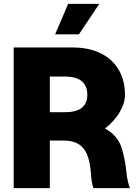

<svg xmlns="http://www.w3.org/2000/svg" viewBox="-20 -973 716 993"><path d="M50.8 0H237.8V-246.1H310.1C376.5 -245.6 409.2 -219.7 429.2 -176.8C439.5 -154.3 448.2 -112.8 450.7 -72.3C452.1 -43 456.5 -18.6 463.4 0H651.9C644.5 -18.6 636.7 -49.8 633.8 -82.5C630.9 -117.7 621.1 -168 611.8 -199.7C596.7 -253.4 563 -287.6 522.9 -308.1C584 -355.5 626.5 -422.4 626.5 -482.9C626.5 -634.8 521 -727.5 357.9 -727.5H50.8ZM265.1 -795.4H388.2L493.7 -953.1H332.5ZM237.8 -392.6V-577.1H315.4C389.6 -577.1 431.6 -547.4 431.6 -482.9C431.6 -419.9 389.6 -392.6 315.4 -392.6Z"/></svg>

Font: Raveo ExtraBold
Style: Regular
Weight: 800
Designer: Jakub Foglar, Rasmus Andersson (Inter)
Foundry: Jakubfoglar.com
Version: Version 1.100;Glyphs 3.2.3 (3260)